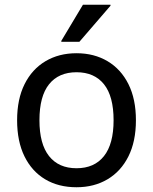

<svg xmlns="http://www.w3.org/2000/svg" viewBox="-20 -780 644 808"><path d="M52 -274Q52 -363 83.5 -426Q115 -489 171.5 -522.5Q228 -556 302 -556Q376 -556 432.5 -522.5Q489 -489 520.5 -426Q552 -363 552 -274Q552 -185 520.5 -122Q489 -59 432.5 -25.5Q376 8 302 8Q226 8 170 -25.5Q114 -59 83 -122Q52 -185 52 -274ZM146 -274Q146 -174 186.5 -123Q227 -72 302 -72Q377 -72 417.5 -123Q458 -174 458 -274Q458 -375 417.5 -425.5Q377 -476 302 -476Q227 -476 186.5 -425.5Q146 -375 146 -274ZM238 -604V-608L329 -760H445V-756L314 -604Z"/></svg>

Font: Kufam
Style: Regular
Weight: 400
Designer: Wael Morcos, Artur Schmal
Foundry: Original Type
Version: Version 1.301; ttfautohint (v1.8.3)